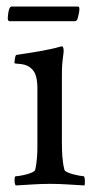

<svg xmlns="http://www.w3.org/2000/svg" viewBox="-20 -566 298 589"><path d="M169.9 -131.8V-333C169.9 -366.2 170.9 -372.1 174.8 -403.3C175.8 -408.2 175.8 -423.8 169.9 -423.8C168.9 -423.8 166 -422.9 165 -422.9C128.9 -412.1 74.2 -404.3 30.3 -397.5C25.4 -396.5 24.4 -374 24.4 -373C24.4 -367.2 59.6 -377 81.1 -350.6C93.8 -336.9 94.7 -305.7 94.7 -297.9V-113.3C94.7 -99.6 93.8 -69.3 87.9 -44.9C85 -34.2 40 -25.4 28.3 -25.4C23.4 -25.4 23.4 -2 28.3 2.9C68.4 1 94.7 -2 134.8 -2C171.9 -2 200.2 1 239.3 2.9C241.2 -2.9 241.2 -25.4 236.3 -25.4C228.5 -25.4 180.7 -34.2 177.7 -44.9C170.9 -71.3 169.9 -99.6 169.9 -131.8ZM3.9 -509.8C3.9 -500 9.8 -501 9.8 -501H210.9C210.9 -501 215.8 -502 217.8 -507.8C222.7 -525.4 223.6 -534.2 223.6 -539.1C223.6 -544.9 220.7 -545.9 218.8 -545.9H15.6C4.9 -545.9 3.9 -511.7 3.9 -509.8Z"/></svg>

Font: Crimson
Style: Roman
Weight: 400
Version: Version 0.2